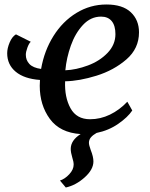

<svg xmlns="http://www.w3.org/2000/svg" viewBox="-20 -588 666 855"><path d="M308 145Q308 132 302 114Q295 91 295 75Q295 37 339 9Q247 3 202 -58.5Q157 -120 157 -206Q157 -223 158 -232Q88 -237 50 -268.5Q12 -300 12 -351Q12 -373 23 -399Q34 -425 51 -435L117 -402Q109 -395 102 -376Q95 -357 95 -344Q95 -320 111 -303Q127 -286 163 -281Q177 -362 218 -427.5Q259 -493 320.5 -530.5Q382 -568 454 -568Q526 -568 562.5 -533.5Q599 -499 599 -444Q599 -372 543 -323.5Q487 -275 410 -251Q333 -227 270 -226Q267 -155 294 -106Q321 -57 381 -57Q427 -57 469.5 -77.5Q512 -98 547 -135L569 -96Q549 -66 506.5 -36.5Q464 -7 410 4Q394 13 385 23.5Q376 34 376 48Q376 58 384 80Q396 110 396 131Q396 167 357 202Q318 237 273 247L247 216Q269 209 288.5 188Q308 167 308 145ZM271 -275Q319 -277 371.5 -296.5Q424 -316 459 -352.5Q494 -389 494 -436Q494 -474 477.5 -494Q461 -514 430 -514Q384 -514 349.5 -477Q315 -440 295.5 -385Q276 -330 271 -275Z"/></svg>

Font: Koeln Type Serif
Style: Italic
Weight: 400
Italic angle: -8°
Designer: Eben Sorkin
Foundry: Eben Sorkin
Version: Version 2.002